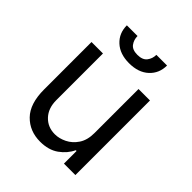

<svg xmlns="http://www.w3.org/2000/svg" viewBox="-206 -861 993 993"><g transform="rotate(45 290.5 -364.5)"><path d="M420.5 -223V-545.5H504.3V0H420.5V-92.3H414.8Q395.6 -50.8 355.1 -21.8Q314.6 7.1 252.8 7.1Q176.1 7.1 126.4 -43.7Q76.7 -94.5 76.7 -198.9V-545.5H160.5V-204.5Q160.5 -144.9 194.1 -109.4Q227.6 -73.9 279.8 -73.9Q311.1 -73.9 343.6 -89.8Q376.1 -105.8 398.3 -138.8Q420.5 -171.9 420.5 -223ZM360.8 -735.8H438.9Q438.9 -678.3 399.1 -641.7Q359.4 -605.1 291.2 -605.1Q224.1 -605.1 184.5 -641.7Q144.9 -678.3 144.9 -735.8H223Q223 -708.1 238.5 -687.1Q253.9 -666.2 291.2 -666.2Q328.5 -666.2 344.6 -687.1Q360.8 -708.1 360.8 -735.8Z"/></g></svg>

Font: Inter UI
Style: Regular
Weight: 400
Designer: Rasmus Andersson
Foundry: rsms
Version: 3.2;8d6f07862